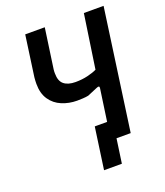

<svg xmlns="http://www.w3.org/2000/svg" viewBox="-151 -801 894 1043"><g transform="rotate(-20 295.5 -280.0)"><path d="M269 140 303 -101H422L402 -70L372 140ZM360 0 401 -287Q402 -296 397.5 -297Q393 -298 384 -294L327 -270Q313 -267 294 -266Q275 -265 261 -265Q215 -265 174 -282Q133 -299 108.5 -335Q84 -371 84 -426Q84 -435 84.5 -444.5Q85 -454 86 -464L119 -700H232L199 -468Q198 -462 198 -456Q198 -450 198 -445Q198 -401 221.5 -382Q245 -363 288 -363Q326 -363 359 -371Q392 -379 412 -389L458 -700H572L474 0Z"/></g></svg>

Font: Finlandica Medium
Style: Italic
Weight: 500
Italic angle: -8°
Designer: Niklas Ekholm, Juho Hiilivirta, Jaakko Suomalainen
Foundry: Helsinki Type Studio
Version: Version 1.063